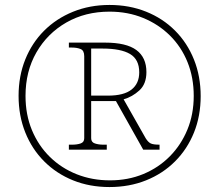

<svg xmlns="http://www.w3.org/2000/svg" viewBox="-20 -745 885 775"><path d="M422 10Q342 10 275 -17Q208 -44 158.5 -93.5Q109 -143 82 -210.5Q55 -278 55 -358Q55 -438 82 -505Q109 -572 158 -621Q207 -670 274.5 -697.5Q342 -725 422 -725Q502 -725 569.5 -698Q637 -671 686.5 -621.5Q736 -572 763 -504.5Q790 -437 790 -357Q790 -277 763 -210Q736 -143 686.5 -93.5Q637 -44 569.5 -17Q502 10 422 10ZM424 -17Q497 -17 558.5 -42.5Q620 -68 665.5 -114Q711 -160 736.5 -222Q762 -284 762 -358Q762 -432 737 -494Q712 -556 666 -601.5Q620 -647 558 -672.5Q496 -698 422 -698Q324 -698 247.5 -654Q171 -610 127 -533.5Q83 -457 83 -358Q83 -282 109 -219.5Q135 -157 181.5 -111.5Q228 -66 290 -41.5Q352 -17 424 -17ZM258 -141V-161H271Q291 -161 305.5 -166Q320 -171 320 -187V-518Q320 -541 305.5 -547Q291 -553 271 -553H258V-573H404Q490 -573 530.5 -543Q571 -513 571 -454Q571 -406 542.5 -380Q514 -354 479 -344L568 -187Q578 -171 588.5 -166Q599 -161 624 -161V-141H558L448 -337H348V-187Q348 -171 363 -166Q378 -161 397 -161H411V-141ZM416 -359Q480 -359 511 -383.5Q542 -408 542 -453Q542 -505 505 -527Q468 -549 394 -549H348V-359Z"/></svg>

Font: Noto Serif Tibetan Thin
Style: Regular
Weight: 250
Version: Version 2.103